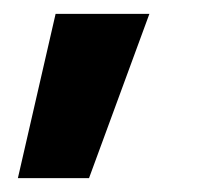

<svg xmlns="http://www.w3.org/2000/svg" viewBox="-20 -151 306 278"><path d="M5.9 106.9 60.5 -130.9H196.3L108.9 106.9Z"/></svg>

Font: Ride
Style: Bold
Weight: 700
Version: Version 3.000